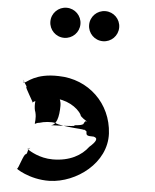

<svg xmlns="http://www.w3.org/2000/svg" viewBox="-66 -1153 945 1170"><g transform="rotate(5 406.0 -568.0)"><path d="M294 -1098C345 -1098 386 -1057 386 -1006C386 -955 345 -914 294 -914C243 -914 202 -955 202 -1006C202 -1057 243 -1098 294 -1098ZM531 -1098C582 -1098 623 -1057 623 -1006C623 -955 582 -914 531 -914C480 -914 439 -955 439 -1006C439 -1057 480 -1098 531 -1098ZM289 -170C207 -170 148 -209 138 -215C118 -226 150 -219 146 -230V-228C131 -226 136 -193 124 -187C112 -192 85 -92 78 -95C66 -100 155 -35 282 -38C445 -43 626 -177 617 -357C607 -540 465 -676 282 -679C139 -684 89 -622 78 -622C59 -621 81 -625 70 -635C58 -640 80 -633 73 -636C65 -634 95 -601 92 -595C80 -600 145 -499 138 -502C126 -507 195 -537 260 -540C336 -545 411 -500 435 -455C434 -444 473 -421 479 -417C467 -422 466 -420 456 -400C434 -387 404 -393 402 -386C414 -381 232 -376 254 -376C294 -376 308 -431 308 -500C308 -559 257 -610 199 -610C186 -600 178 -565 166 -543C148 -536 149 -468 159 -448C169 -410 160 -380 162 -376C169 -379 177 -385 189 -385C216 -394 260 -399 288 -392C316 -374 508 -366 464 -366C440 -366 467 -373 480 -357C480 -334 482 -330 526 -330C556 -323 544 -300 505 -266C464 -211 393 -170 289 -170Z"/></g></svg>

Font: Hussar Przerywany
Style: Regular
Weight: 400
Foundry: Cannot Into Space Fonts
Version: Version 0.982